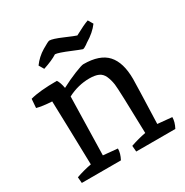

<svg xmlns="http://www.w3.org/2000/svg" viewBox="-164 -845 944 978"><g transform="rotate(-30 308.0 -355.5)"><path d="M348 -520Q444 -520 487 -472.5Q530 -425 530 -328Q530 -300 522 -68L606 -60Q606 -32 589 0H359L356 -35Q402 -51 446 -59Q440 -321 435.5 -350.5Q431 -380 421 -402Q411 -424 391 -433Q371 -442 338 -442Q272 -442 210 -410Q204 -182 202 -68L286 -60Q286 -32 269 0H39L36 -35Q82 -51 126 -59Q120 -313 116 -435Q61 -438 28 -447L32 -499Q86 -514 189 -514Q201 -496 207 -462Q250 -485 293.5 -502.5Q337 -520 348 -520ZM248 -636Q219 -617 164 -599L147 -628Q174 -665 212.5 -688Q251 -711 258 -711Q277 -711 330.5 -688Q384 -665 395 -662Q452 -693 479 -702L496 -673Q469 -636 419 -606Q415 -604 408 -598Q392 -587 385 -587Q365 -594 334 -607Q265 -636 248 -636Z"/></g></svg>

Font: Inika
Style: Regular
Weight: 400
Designer: Constanza Artigas Preller
Foundry: Constanza Artigas Preller
Version: Version 1.001